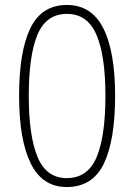

<svg xmlns="http://www.w3.org/2000/svg" viewBox="-20 -744 540 774"><path d="M249 10Q151 10 104 -85Q57 -180 57 -358Q57 -537 102.5 -630.5Q148 -724 250 -724Q349 -724 396.5 -630Q444 -536 444 -358Q444 -178 398.5 -84Q353 10 249 10ZM249 -26Q334 -26 369.5 -110.5Q405 -195 405 -358Q405 -519 369 -603.5Q333 -688 250 -688Q166 -688 131 -604Q96 -520 96 -358Q96 -196 131.5 -111Q167 -26 249 -26Z"/></svg>

Font: Noto Sans Gurmukhi SemiCondensed ExtraLight
Style: Regular
Weight: 200
Width: 4
Designer: Jelle Bosma - Monotype Design Team
Foundry: Monotype Imaging Inc.
Version: Version 2.004; ttfautohint (v1.8.4.7-5d5b)